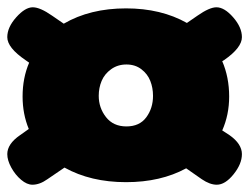

<svg xmlns="http://www.w3.org/2000/svg" viewBox="-20 -579 692 527"><path d="M400 -316Q400 -338 392.5 -357Q385 -376 368 -389Q351 -402 327 -402Q303 -402 285 -389Q267 -376 259 -357Q251 -338 251 -316Q251 -283 271 -257.5Q291 -232 327 -232Q363 -232 381.5 -257Q400 -282 400 -316ZM59 -225Q42 -266 42 -314Q42 -365 60 -407L50 -414Q0 -448 0 -477Q0 -504 24.5 -531.5Q49 -559 70 -559Q90 -559 123 -536L155 -514Q227 -556 326 -556Q422 -556 493 -516L522 -536Q555 -559 574 -559Q596 -559 620 -531.5Q644 -504 644 -477Q644 -448 595 -414L590 -411Q609 -367 609 -314Q609 -264 590 -221L610 -208Q644 -184 644 -156Q644 -129 621 -100.5Q598 -72 575 -72Q556 -72 534 -87L491 -117Q421 -79 326 -79Q229 -79 157 -119L110 -87Q89 -72 69 -72Q54 -72 38 -85.5Q22 -99 11 -119Q0 -139 0 -156Q0 -184 35 -208Z"/></svg>

Font: Coiny
Style: Regular
Weight: 400
Version: Version 001.001